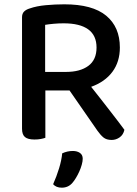

<svg xmlns="http://www.w3.org/2000/svg" viewBox="-20 -640 634 889"><path d="M190 -2Q182 1 169 3.5Q156 6 140 6Q109 6 95.5 -5.5Q82 -17 82 -44V-560Q82 -577 91.5 -586.5Q101 -596 118 -601Q149 -612 192 -616Q235 -620 278 -620Q408 -620 471.5 -567.5Q535 -515 535 -420Q535 -354 500.5 -307.5Q466 -261 402 -238Q426 -208 449 -178.5Q472 -149 492.5 -122.5Q513 -96 529.5 -74.5Q546 -53 556 -39Q551 -16 534 -4Q517 8 497 8Q473 8 459 -3.5Q445 -15 431 -35L302 -221H190ZM286 -307Q351 -307 389 -335Q427 -363 427 -420Q427 -476 388.5 -504Q350 -532 275 -532Q252 -532 229.5 -530Q207 -528 189 -525V-307ZM266 229Q240 229 226 213Q242 177 253.5 139.5Q265 102 268 70Q292 59 317 59Q337 59 350 68Q363 77 363 95Q363 107 358.5 123Q354 139 347 154.5Q340 170 331.5 184Q323 198 315 207Q296 229 266 229Z"/></svg>

Font: Baloo 2 Latin Medium
Style: Regular
Weight: 500
Designer: Sarang Kulkarni and Ek Type
Foundry: Ek Type
Version: Version 1.001